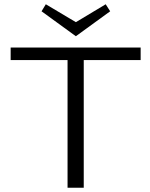

<svg xmlns="http://www.w3.org/2000/svg" viewBox="-20 -881 706 901"><path d="M336 -711 175 -828 195 -861 336 -777 476 -861 497 -828ZM640 -599H373V0H297V-599H30V-658H640Z"/></svg>

Font: Ysabeau SC
Style: Regular
Weight: 400
Designer: Christian Thalmann (Catharsis Fonts)
Version: Version 0.003